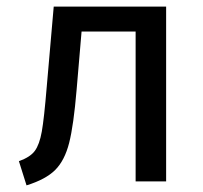

<svg xmlns="http://www.w3.org/2000/svg" viewBox="-20 -547 613 579"><path d="M481 -527V0H389V-452H226L211 -276Q202 -169 188.5 -116Q175 -63 146.5 -34.5Q118 -6 60 12L37 -61Q71 -73 85 -92Q99 -111 106 -150Q113 -189 121 -286L142 -527Z"/></svg>

Font: FiraGO
Style: Regular
Weight: 400
Designer: bBox Type
Foundry: bBox Type GmbH
Version: Version 1.001;April 20, 2020;FontCreator 12.0.0.2555 64-bit